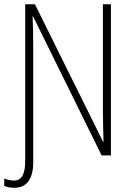

<svg xmlns="http://www.w3.org/2000/svg" viewBox="-40 -734 623 907"><path d="M29 153C83 153 117 115 117 32V-511C117 -570 116 -613 114 -657H116L440 0H484V-714H446V-212C446 -169 448 -113 449 -64H447L125 -714H79V27C79 89 62 119 26 119C11 119 -6 115 -20 109V144C-7 150 8 153 29 153Z"/></svg>

Font: Noto Sans Mono SemiCondensed ExtraLight
Style: Regular
Weight: 200
Width: 4
Designer: Monotype Design Team
Foundry: Monotype Imaging Inc.
Version: Version 2.014